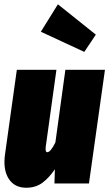

<svg xmlns="http://www.w3.org/2000/svg" viewBox="-20 -862 513 902"><path d="M252 -841.8 430.2 -699.2 376 -618.2 171.9 -712.9ZM103 20Q47.4 20 20.3 -23.2Q-6.8 -66.4 3.9 -139.2L59.1 -534.2H245.1L194.8 -171.9Q191.9 -147 202.1 -147Q217.8 -147 240.2 -192.9L287.1 -534.2H473.1L397.9 0H235.8L237.8 -66.9Q210.4 -26.4 179 -3.2Q147.5 20 103 20Z"/></svg>

Font: Fira Sans Compressed Heavy
Style: Italic
Weight: 900
Width: 3
Italic angle: -8°
Designer: Carrois Corporate & Edenspiekermann AG
Foundry: Carrois Corporate GbR & Edenspiekermann AG
Version: Version 4.203;PS 004.203;hotconv 1.0.88;makeotf.lib2.5.64775